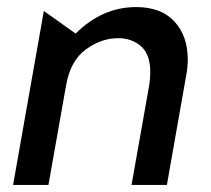

<svg xmlns="http://www.w3.org/2000/svg" viewBox="-20 -523 598 543"><path d="M511 -355Q511 -421 473.5 -462Q436 -503 365 -503Q269 -503 194 -428L104 -492L17 0H117L167 -282Q179 -351 222.5 -383Q266 -415 314 -415Q353 -415 379 -392Q405 -369 405 -319Q405 -302 402 -282L352 0H452L507 -312Q511 -332 511 -355Z"/></svg>

Font: Geom
Style: Italic
Weight: 400
Italic angle: -10°
Version: Version 1.102